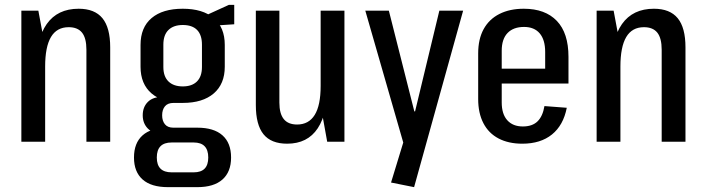

<svg xmlns="http://www.w3.org/2000/svg" viewBox="-20 -584 2906 791"><path d="M336 -379Q336 -427 318 -449.5Q300 -472 263 -472Q214 -472 190 -431.5Q166 -391 166 -310L128 -241V-296Q128 -422 172.5 -485Q217 -548 304 -548Q370 -548 402 -509Q434 -470 434 -389V0H336ZM68 -540H138L166 -390V0H68Z M733 -160Q650 -160 604.5 -199Q559 -238 559 -309V-399Q559 -471 604.5 -509.5Q650 -548 733 -548Q815 -548 860.5 -509.5Q906 -471 906 -399V-309Q906 -238 860.5 -199Q815 -160 733 -160ZM672 187Q603 187 567.5 155.5Q532 124 532 65Q532 5 567.5 -26.5Q603 -58 672 -58H793Q861 -58 896.5 -26.5Q932 5 932 65Q932 124 896.5 155.5Q861 187 793 187ZM778 126Q838 126 838 65Q838 3 778 3H687Q626 3 626 65Q626 126 687 126ZM649 -33Q610 -33 589 -54.5Q568 -76 568 -109Q568 -143 589 -164Q610 -185 650 -185H733V-160H695Q671 -160 659.5 -146Q648 -132 648 -109Q648 -86 659.5 -72Q671 -58 694 -58H733V-33ZM733 -228Q771 -228 791.5 -248.5Q812 -269 812 -308V-400Q812 -440 792 -460.5Q772 -481 733 -481Q695 -481 674 -460.5Q653 -440 653 -400V-308Q653 -269 674 -248.5Q695 -228 733 -228ZM809 -512 923 -564H945V-484L809 -475Z M1131 -161Q1131 -116 1149 -93.5Q1167 -71 1204 -71Q1252 -71 1276.5 -110.5Q1301 -150 1301 -230L1331 -299V-244Q1331 -119 1289 -55.5Q1247 8 1163 8Q1097 8 1065.5 -31Q1034 -70 1034 -151V-540H1131ZM1399 0H1328L1301 -150V-540H1399Z M1591 168 1653 -35 1647 23 1485 -540H1582L1687 -125H1690L1790 -540H1888L1686 187Z M2132 8Q2075 8 2034 -13.5Q1993 -35 1971.5 -76.5Q1950 -118 1950 -176V-364Q1950 -423 1972.5 -464Q1995 -505 2037.5 -526.5Q2080 -548 2138 -548Q2226 -548 2274 -498Q2322 -448 2322 -350V-240H2030V-301H2243L2226 -267V-370Q2226 -420 2203.5 -446.5Q2181 -473 2139 -473Q2095 -473 2071 -448Q2047 -423 2047 -375V-162Q2047 -114 2070 -88.5Q2093 -63 2134 -63Q2173 -63 2194.5 -84Q2216 -105 2223 -147L2315 -140Q2301 -68 2254 -30Q2207 8 2132 8Z M2706 -379Q2706 -427 2688 -449.5Q2670 -472 2633 -472Q2584 -472 2560 -431.5Q2536 -391 2536 -310L2498 -241V-296Q2498 -422 2542.5 -485Q2587 -548 2674 -548Q2740 -548 2772 -509Q2804 -470 2804 -389V0H2706ZM2438 -540H2508L2536 -390V0H2438Z"/></svg>

Font: Pathway Extreme Condensed Medium
Style: Regular
Weight: 500
Width: 3
Version: Version 1.001;gftools[0.9.26]